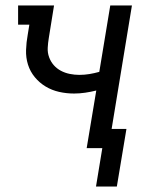

<svg xmlns="http://www.w3.org/2000/svg" viewBox="-20 -540 540 700"><path d="M330 140 353 0H296L331 -210Q311 -205 290.5 -202Q270 -199 250 -199Q222 -199 195.5 -205Q169 -211 146.5 -224.5Q124 -238 107 -258.5Q90 -279 82 -304.5Q74 -330 75 -358Q76 -386 81 -413L87 -450H46V-520H177L158 -402Q155 -384 154 -366Q153 -348 159 -331.5Q165 -315 176 -302.5Q187 -290 202 -282Q217 -274 234.5 -270.5Q252 -267 269 -267Q288 -267 306 -270Q324 -273 342 -278L382 -520H461L387 -70H441L406 140Z"/></svg>

Font: Iosevka Gothic
Style: Italic
Weight: 400
Italic angle: -9°
Monospace: yes
Designer: Belleve Invis
Foundry: Belleve Invis
Version: Version 15.5.1; ttfautohint (v1.8.4)